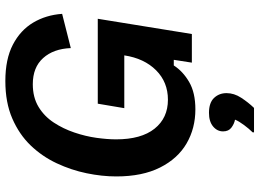

<svg xmlns="http://www.w3.org/2000/svg" viewBox="-140 -562 923 682"><g transform="rotate(-90 321.0 -220.5)"><path d="M274.2 12.5Q206.7 12.5 152.9 -18.8Q99.2 -50 67.5 -112.9Q35.8 -175.8 35.8 -268.3Q35.8 -319.2 47.1 -373.8Q58.3 -428.3 82.5 -480Q106.7 -531.7 145.8 -572.5Q185 -613.3 241.7 -637.9Q298.3 -662.5 375 -662.5Q452.5 -662.5 503.8 -635.8Q555 -609.2 582.1 -563.8Q609.2 -518.3 613.3 -460.8L491.7 -430Q489.2 -491.7 456.2 -528.3Q423.3 -565 363.3 -565Q316.7 -565 282.9 -544.6Q249.2 -524.2 227.1 -490.4Q205 -456.7 191.7 -417.1Q178.3 -377.5 172.9 -338.8Q167.5 -300 167.5 -269.2Q167.5 -180 205.4 -132.5Q243.3 -85 308.3 -85Q370.8 -85 412.9 -127.1Q455 -169.2 465.8 -240H278.3L294.2 -334.2H595.8L541.7 0H440L450 -64.2H430Q409.2 -31.7 371.2 -9.6Q333.3 12.5 274.2 12.5ZM192.5 220.8V215.8Q205 203.3 218.3 185.4Q231.7 167.5 237.5 153.3Q223.3 150.8 209.6 140.8Q195.8 130.8 195.8 110.8Q195.8 90 213.3 75.4Q230.8 60.8 261.7 60.8Q297.5 60.8 314.6 78.8Q331.7 96.7 331.7 123.3Q331.7 150 315.4 175Q299.2 200 279.2 220.8Z"/></g></svg>

Font: Familjen Grotesk SemiBold
Style: Italic
Weight: 600
Italic angle: -9.46201°
Designer: Anders Wikstroem, Jonas Baeckman, Matilda Gysing, Kristian Moeller
Foundry: Familjen STHLM AB
Version: Version 2.002